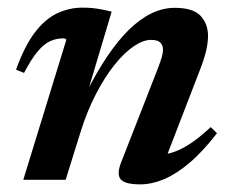

<svg xmlns="http://www.w3.org/2000/svg" viewBox="-20 -471 606 503"><path d="M43 -280 22 -288.5Q44.5 -351 71.5 -386.2Q98.5 -421.5 130 -436.2Q161.5 -451 196 -451Q210.5 -451 222.5 -449.8Q234.5 -448.5 246.5 -446.2Q258.5 -444 272.5 -440.5L205.5 -216L202 -220.5Q231 -278.5 260 -321.8Q289 -365 318.2 -393.5Q347.5 -422 377.2 -436.2Q407 -450.5 437.5 -450.5Q485.5 -450.5 505.2 -429.8Q525 -409 525 -376.5Q525 -359.5 519.8 -337.2Q514.5 -315 503.5 -287L407 -37L394 -65.5Q414.5 -65.5 436 -73Q457.5 -80.5 481.5 -96.8Q505.5 -113 532 -138L548.5 -122Q510.5 -73 475.8 -43.8Q441 -14.5 409 -1.2Q377 12 347 12Q307.5 12 296.2 -1.2Q285 -14.5 297.5 -46L393.5 -291.5Q400.5 -310 403.8 -321.2Q407 -332.5 407 -341Q407 -352.5 400 -359.5Q393 -366.5 375.5 -366.5Q355 -366.5 330 -349.5Q305 -332.5 279.5 -300.5Q254 -268.5 230.8 -223.5Q207.5 -178.5 190.5 -123.5L152 0H41L154 -367.5Q152.5 -368.5 150.8 -369.5Q149 -370.5 146 -370.5Q128 -370.5 112 -363.5Q96 -356.5 79.5 -337.2Q63 -318 43 -280Z"/></svg>

Font: Newsreader 24pt SemiBold
Style: Italic
Weight: 600
Italic angle: -17°
Designer: Hugues Gentile
Foundry: Production Type
Version: Version 1.003